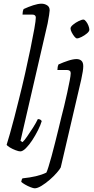

<svg xmlns="http://www.w3.org/2000/svg" viewBox="-20 -820 508 1040"><path d="M90 0Q81 0 64 -6.5Q47 -13 33 -21.5Q19 -30 16 -36Q23 -57 34 -96.5Q45 -136 58 -185Q71 -234 83 -284Q100 -351 116 -422Q132 -493 145 -556Q158 -619 166 -664.5Q174 -710 174 -725Q174 -741 154 -741H102Q102 -758 108 -771Q134 -783 160 -791.5Q186 -800 205 -800Q221 -800 235 -791.5Q249 -783 249 -764Q249 -760 246 -738.5Q243 -717 238 -693L91 -57L102 -50Q111 -58 126.5 -80Q142 -102 158.5 -128Q175 -154 185 -175Q200 -175 206 -164Q200 -143 186 -115Q172 -87 155 -61Q138 -35 120.5 -17.5Q103 0 90 0ZM168 200Q161 200 145.5 194Q130 188 115.5 179.5Q101 171 95 165Q97 151 102 146Q142 142 174 134.5Q206 127 231 115Q235 108 242.5 84Q250 60 259.5 25.5Q269 -9 278.5 -47.5Q288 -86 297 -122Q306 -158 312 -184Q319 -210 327.5 -245.5Q336 -281 344 -317.5Q352 -354 357.5 -383Q363 -412 363 -424Q363 -441 341 -441H291Q291 -458 297 -471Q324 -483 350 -491.5Q376 -500 395 -500Q411 -500 421 -491Q431 -482 431 -461Q431 -439 420 -389L309 87Q304 97 287.5 116Q271 135 249 154Q227 173 205 186.5Q183 200 168 200ZM397 -612Q391 -612 383 -622Q375 -632 368.5 -644.5Q362 -657 362 -666Q362 -675 376 -686.5Q390 -698 406.5 -706Q423 -714 432 -714Q438 -714 446 -704Q454 -694 459 -681Q464 -668 464 -659Q464 -650 451 -639Q438 -628 422 -620Q406 -612 397 -612Z"/></svg>

Font: Texturina 72pt 72pt ExtraLight
Style: Italic
Weight: 200
Italic angle: -11°
Designer: Guillermo Torres Carreño
Foundry: Omnibus-Type
Version: Version 1.002; ttfautohint (v1.8.3)